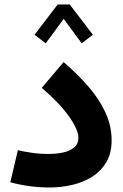

<svg xmlns="http://www.w3.org/2000/svg" viewBox="-20 -832 548 855"><path d="M236.8 -812 133.8 -677.2 183.6 -639.2 263.7 -748 343.8 -639.2 393.6 -677.2 290.5 -812ZM477.1 -206.5Q477.1 -272 449.2 -331.8Q421.4 -391.6 373 -447.3Q324.7 -502.9 263.2 -555.7L166 -440.9Q245.1 -373 287.1 -313.7Q329.1 -254.4 329.1 -218.8Q329.1 -190.9 310.1 -175Q291 -159.2 260.5 -152.8Q230 -146.5 195.3 -146.5Q156.7 -146.5 119.9 -151.9Q83 -157.2 59.6 -163.1L25.9 -20.5Q63.5 -9.8 108.9 -3.4Q154.3 2.9 200.7 2.9Q252 2.9 301.3 -8.5Q350.6 -20 390.1 -44.9Q429.7 -69.8 453.4 -109.9Q477.1 -149.9 477.1 -206.5Z"/></svg>

Font: Estedad-FD-VF Thin
Style: Regular
Weight: 100
Designer: Amin Abedi
Version: Version 5.0